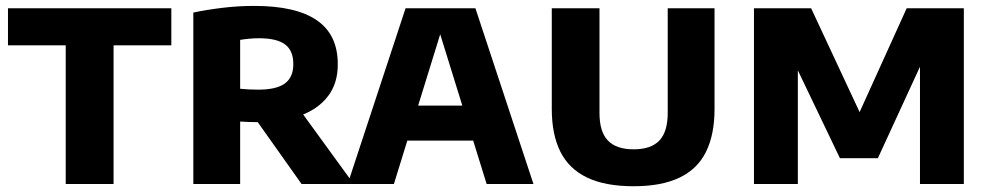

<svg xmlns="http://www.w3.org/2000/svg" viewBox="-20 -623 3353 650"><path d="M202.5 0V-469.5H7V-595H560V-469.5H364.5V0Z M634.5 0V-580.5Q679.5 -590 732.8 -596.5Q786 -603 841 -603Q982 -603 1052.8 -554.2Q1123.5 -505.5 1123.5 -406Q1124 -341.5 1090.5 -297.5Q1057 -253.5 996.2 -231.5Q935.5 -209.5 853.5 -209.5Q838 -209.5 823 -210Q808 -210.5 793 -211.5V0ZM1001 0 807.5 -273H979L1177.5 0ZM854.5 -319.5Q916 -319.5 944.5 -340.5Q973 -361.5 973 -406Q973 -452 944.8 -472.8Q916.5 -493.5 857.5 -493.5Q840.5 -493.5 824.2 -492Q808 -490.5 793 -488V-322.5Q810.5 -321 823.5 -320.2Q836.5 -319.5 854.5 -319.5Z M1157 0 1353 -595H1589.5L1786 0H1627.5L1462.5 -532H1478L1313.5 0ZM1306 -147 1340 -265.5H1602L1636 -147Z M2125 7.5Q2029 7.5 1967.8 -21.8Q1906.5 -51 1877.2 -109.2Q1848 -167.5 1848 -254V-595H2009.5V-240.5Q2009.5 -177 2038 -147.2Q2066.5 -117.5 2125 -117.5Q2184 -117.5 2212.2 -147.2Q2240.5 -177 2240.5 -240.5V-595H2399V-254Q2399 -167.5 2370.2 -109.2Q2341.5 -51 2280.8 -21.8Q2220 7.5 2125 7.5Z M2532.5 0V-595H2726L2899 -224.5H2881.5L3049.5 -595H3243V0H3094.5V-459H3123L2952 -87.5H2823.5L2645.5 -459H2681V0Z"/></svg>

Font: Encode Sans SC
Style: Bold
Weight: 700
Version: Version 3.002